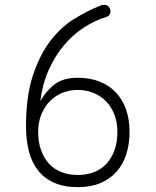

<svg xmlns="http://www.w3.org/2000/svg" viewBox="-20 -760 640 790"><path d="M300 -40Q335 -40 365 -51Q395 -62 416.5 -84.5Q438 -107 450.5 -140.5Q463 -174 463 -218Q463 -257 450.5 -289Q438 -321 416 -343.5Q394 -366 364 -378Q334 -390 300 -390Q266 -390 236.5 -378Q207 -366 185 -343.5Q163 -321 150 -289Q137 -257 137 -218Q137 -174 149.5 -140.5Q162 -107 183.5 -84.5Q205 -62 235 -51Q265 -40 300 -40ZM396 -738Q407 -742 417 -739Q427 -736 432 -725Q437 -714 432.5 -703.5Q428 -693 417 -690Q368 -675 322.5 -645Q277 -615 240.5 -570.5Q204 -526 179 -469Q154 -412 146 -344Q169 -385 204 -412.5Q239 -440 300 -440Q350 -440 389.5 -424.5Q429 -409 456.5 -380Q484 -351 498.5 -310Q513 -269 513 -218Q513 -167 499.5 -125Q486 -83 459 -53Q432 -23 392.5 -6.5Q353 10 301 10Q243 10 202 -8.5Q161 -27 135.5 -60Q110 -93 98.5 -139Q87 -185 87 -240Q87 -363 115 -448.5Q143 -534 187 -591.5Q231 -649 286.5 -683Q342 -717 396 -738Z"/></svg>

Font: Maple Mono Thin
Style: Regular
Weight: 250
Monospace: yes
Designer: subframe7536
Version: Version 7.000